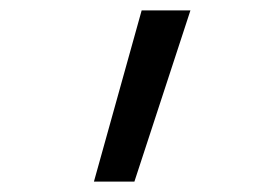

<svg xmlns="http://www.w3.org/2000/svg" viewBox="-20 -792 540 370"><path d="M161 -442 253 -772H347L239 -442Z"/></svg>

Font: Iosevka Term
Style: Regular
Weight: 400
Monospace: yes
Designer: Belleve Invis
Foundry: Belleve Invis
Version: Version 30.0.1